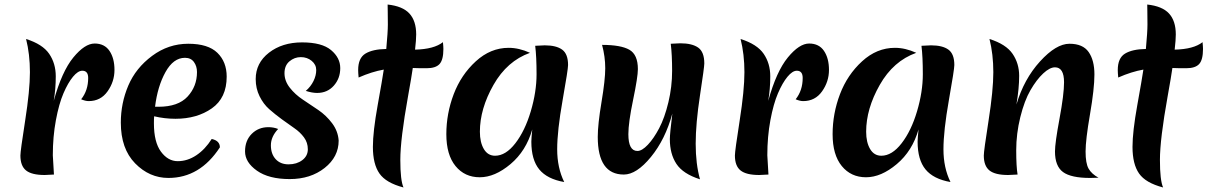

<svg xmlns="http://www.w3.org/2000/svg" viewBox="-20 -770 5327 847"><path d="M217 -325Q253 -455 303.5 -516.5Q354 -578 397.5 -578Q441 -578 463 -545.5Q485 -513 485 -461.5Q485 -410 454.5 -367Q424 -324 371 -324Q357 -324 338 -332Q369 -371 369 -426Q369 -458 343 -458Q324 -458 302 -431.5Q280 -405 260 -358.5Q240 -312 226.5 -239.5Q213 -167 213 -85Q213 -75 218 0Q186 2 177 2Q120 2 95 -18Q70 -38 70 -84Q70 -104 91 -238Q112 -372 112 -451.5Q112 -531 95 -598Q168 -575 197 -532.5Q226 -490 226 -433.5Q226 -377 217 -325Z M754 -246Q706 -246 660 -257Q659 -247 659 -226Q659 -143 690 -101Q721 -59 764 -59Q807 -59 846 -85Q885 -111 914 -157Q950 -149 950 -120Q862 15 723 15Q639 15 576 -49.5Q513 -114 513 -229Q513 -315 546 -392.5Q579 -470 651 -523.5Q723 -577 810.5 -577Q898 -577 939 -537Q980 -497 980 -432Q980 -338 914.5 -292Q849 -246 754 -246ZM796 -515Q745 -515 710 -452Q675 -389 664 -299H679Q766 -299 807.5 -344Q849 -389 849 -452Q849 -478 835.5 -496.5Q822 -515 796 -515Z M1474 -150Q1474 -78 1412 -29Q1350 20 1258 20Q1166 20 1113.5 -17Q1061 -54 1061 -102Q1061 -150 1090.5 -179.5Q1120 -209 1164 -209Q1187 -209 1207 -201Q1175 -167 1175 -129Q1175 -91 1196 -68Q1217 -45 1253 -45Q1289 -45 1313.5 -63.5Q1338 -82 1338 -111.5Q1338 -141 1321 -164Q1304 -187 1278.5 -204.5Q1253 -222 1223 -244Q1193 -266 1167.5 -288.5Q1142 -311 1125 -345.5Q1108 -380 1108 -421Q1108 -492 1166.5 -537.5Q1225 -583 1312.5 -583Q1400 -583 1440.5 -549Q1481 -515 1481 -469.5Q1481 -424 1452.5 -392Q1424 -360 1379 -360Q1357 -360 1329 -369Q1351 -388 1363 -412.5Q1375 -437 1375 -461Q1375 -485 1355 -501.5Q1335 -518 1307 -518Q1279 -518 1257 -499.5Q1235 -481 1235 -447Q1235 -413 1258.5 -383Q1282 -353 1316 -330.5Q1350 -308 1384.5 -284.5Q1419 -261 1445 -226.5Q1471 -192 1474 -150Z M1801 -470Q1796 -434 1780 -345Q1746 -156 1746 -65Q1746 26 1760 57Q1683 37 1654 -4.5Q1625 -46 1625 -122Q1625 -189 1646 -305.5Q1667 -422 1673 -463Q1621 -454 1562 -428Q1560 -450 1560 -461Q1560 -514 1592 -533.5Q1624 -553 1684 -554Q1691 -629 1691 -662Q1691 -695 1690.5 -717Q1690 -739 1690 -750Q1756 -743 1786 -710.5Q1816 -678 1816 -618Q1816 -594 1811 -551Q1895 -553 1934 -584Q1936 -564 1936 -554Q1936 -506 1919 -487.5Q1902 -469 1862 -469Q1822 -469 1801 -470Z M2097 -189Q2097 -142 2114.5 -112.5Q2132 -83 2164 -83Q2211 -83 2253.5 -138Q2296 -193 2321.5 -279Q2347 -365 2347 -442.5Q2347 -520 2341 -568Q2371 -570 2383 -570Q2434 -570 2460 -551Q2486 -532 2486 -483Q2486 -464 2462 -328.5Q2438 -193 2438 -111.5Q2438 -30 2469 33Q2394 20 2359 -22.5Q2324 -65 2324 -145Q2324 -159 2328 -199Q2301 -104 2232 -46Q2163 12 2096.5 12Q2030 12 1989.5 -37.5Q1949 -87 1949 -178Q1949 -269 1981.5 -354.5Q2014 -440 2079 -499.5Q2144 -559 2224 -559Q2270 -559 2318 -537Q2217 -501 2157 -395.5Q2097 -290 2097 -189Z M2939 -577Q2969 -579 2981 -579Q3033 -579 3060 -560Q3087 -541 3087 -490Q3087 -474 3068 -349.5Q3049 -225 3049 -136Q3049 -47 3068 21Q2993 -3 2964 -47Q2935 -91 2935 -156Q2935 -181 2946 -269Q2915 -155 2851.5 -77.5Q2788 0 2732 0Q2617 0 2617 -166Q2617 -221 2633.5 -319.5Q2650 -418 2650 -469Q2650 -520 2636 -572Q2719 -572 2756.5 -550.5Q2794 -529 2794 -465Q2794 -431 2773 -330Q2752 -229 2752 -178Q2752 -104 2792 -104Q2812 -104 2838 -131.5Q2864 -159 2888 -204.5Q2912 -250 2928.5 -318.5Q2945 -387 2945 -457.5Q2945 -528 2939 -577Z M3369 -325Q3405 -455 3455.5 -516.5Q3506 -578 3549.5 -578Q3593 -578 3615 -545.5Q3637 -513 3637 -461.5Q3637 -410 3606.5 -367Q3576 -324 3523 -324Q3509 -324 3490 -332Q3521 -371 3521 -426Q3521 -458 3495 -458Q3476 -458 3454 -431.5Q3432 -405 3412 -358.5Q3392 -312 3378.5 -239.5Q3365 -167 3365 -85Q3365 -75 3370 0Q3338 2 3329 2Q3272 2 3247 -18Q3222 -38 3222 -84Q3222 -104 3243 -238Q3264 -372 3264 -451.5Q3264 -531 3247 -598Q3320 -575 3349 -532.5Q3378 -490 3378 -433.5Q3378 -377 3369 -325Z M3801 -189Q3801 -142 3818.5 -112.5Q3836 -83 3868 -83Q3915 -83 3957.5 -138Q4000 -193 4025.5 -279Q4051 -365 4051 -442.5Q4051 -520 4045 -568Q4075 -570 4087 -570Q4138 -570 4164 -551Q4190 -532 4190 -483Q4190 -464 4166 -328.5Q4142 -193 4142 -111.5Q4142 -30 4173 33Q4098 20 4063 -22.5Q4028 -65 4028 -145Q4028 -159 4032 -199Q4005 -104 3936 -46Q3867 12 3800.5 12Q3734 12 3693.5 -37.5Q3653 -87 3653 -178Q3653 -269 3685.5 -354.5Q3718 -440 3783 -499.5Q3848 -559 3928 -559Q3974 -559 4022 -537Q3921 -501 3861 -395.5Q3801 -290 3801 -189Z M4826 14Q4813 15 4789 15Q4705 15 4669.5 -11Q4634 -37 4634 -102Q4634 -139 4654 -246.5Q4674 -354 4674 -407Q4674 -473 4634 -473Q4611 -473 4582 -446Q4553 -419 4526 -372.5Q4499 -326 4481 -253Q4463 -180 4463 -107.5Q4463 -35 4469 0Q4437 2 4427 2Q4370 2 4345 -18Q4320 -38 4320 -84Q4320 -104 4341 -238Q4362 -372 4362 -451.5Q4362 -531 4345 -598Q4418 -575 4447 -532.5Q4476 -490 4476 -435.5Q4476 -381 4464 -309Q4497 -421 4568 -499Q4639 -577 4698 -577Q4757 -577 4782.5 -540.5Q4808 -504 4808 -441.5Q4808 -379 4788.5 -266Q4769 -153 4769 -101.5Q4769 -50 4782 -26.5Q4795 -3 4826 14Z M5152 -470Q5147 -434 5131 -345Q5097 -156 5097 -65Q5097 26 5111 57Q5034 37 5005 -4.5Q4976 -46 4976 -122Q4976 -189 4997 -305.5Q5018 -422 5024 -463Q4972 -454 4913 -428Q4911 -450 4911 -461Q4911 -514 4943 -533.5Q4975 -553 5035 -554Q5042 -629 5042 -662Q5042 -695 5041.5 -717Q5041 -739 5041 -750Q5107 -743 5137 -710.5Q5167 -678 5167 -618Q5167 -594 5162 -551Q5246 -553 5285 -584Q5287 -564 5287 -554Q5287 -506 5270 -487.5Q5253 -469 5213 -469Q5173 -469 5152 -470Z"/></svg>

Font: Merienda One
Style: Regular
Weight: 400
Designer: Eduardo Rodriguez Tunni
Foundry: Eduardo Rodriguez Tunni
Version: Version 1.001